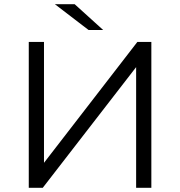

<svg xmlns="http://www.w3.org/2000/svg" viewBox="-20 -901 864 921"><path d="M118 0H185L633 -579V0H706V-700H639L191 -120V-700H118ZM243 -881 405 -757H475L338 -881Z"/></svg>

Font: Malon Grotesk
Style: Regular
Weight: 400
Designer: Julieta Ulanovsky
Foundry: Julieta Ulanovsky
Version: Version 7.200